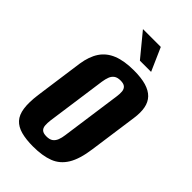

<svg xmlns="http://www.w3.org/2000/svg" viewBox="-206 -711 783 783"><g transform="rotate(45 185.5 -320.0)"><path d="M150 7.7Q109 7.7 80.6 -0.1Q52.1 -7.8 35.6 -25.8Q19.1 -43.8 14.5 -75.5Q9.9 -107.1 16.3 -155.7L45.5 -365.9Q52.6 -412.9 72.8 -443.2Q93 -473.5 129.7 -488.3Q166.4 -503 222 -503Q264 -503 292.5 -494.6Q320.9 -486.1 337.3 -469.2Q353.6 -452.2 358.5 -426.5Q363.5 -400.8 358.5 -365.9L329.2 -156.4Q320.5 -91.6 298.7 -56Q277 -20.4 240.5 -6.4Q204 7.7 150 7.7ZM159.5 -60Q177.5 -60 187.6 -67.3Q197.6 -74.6 202.9 -88Q208.1 -101.3 210.1 -117.7L246.5 -377.9Q249.1 -395 247.8 -407.9Q246.5 -420.7 238.3 -428Q230.2 -435.3 212.2 -435.3Q194.1 -435.3 184.1 -428Q174 -420.7 169.1 -407.9Q164.2 -395 161.6 -377.9L125.2 -117.7Q123.2 -101.3 124.2 -88Q125.2 -74.6 133.3 -67.3Q141.5 -60 159.5 -60ZM210.5 -548.1 128.3 -648H231.2L275.2 -548.1Z"/></g></svg>

Font: Alumni Sans Thin
Style: Italic
Weight: 100
Italic angle: -8°
Designer: Robert E. Leuschke
Foundry: Robert E. Leuschke
Version: Version 1.016